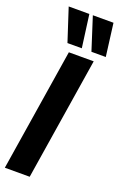

<svg xmlns="http://www.w3.org/2000/svg" viewBox="-195 -981 657 1031"><g transform="rotate(20 134.0 -465.5)"><path d="M-19 0 92 -700H234L123 0ZM68 -744 7 -931H125L150 -744ZM205 -744 145 -931H263L287 -744Z"/></g></svg>

Font: Georama ExtraCondensed ExtraBold
Style: Italic
Weight: 800
Width: 2
Italic angle: -9°
Designer: Jean-Baptiste Levee
Foundry: Production Type
Version: Version 1.000